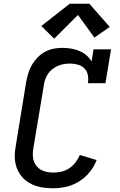

<svg xmlns="http://www.w3.org/2000/svg" viewBox="-20 -999 640 1027"><path d="M266 8Q243 8 220 5.5Q197 3 175.5 -3.5Q154 -10 135 -21.5Q116 -33 101.5 -48.5Q87 -64 77 -84Q67 -104 62.5 -126Q58 -148 59 -171Q60 -194 64 -217L120 -560Q124 -583 131 -606.5Q138 -630 150.5 -651.5Q163 -673 181 -691.5Q199 -710 221 -722Q243 -734 267 -738.5Q291 -743 314 -743Q338 -743 361 -739Q384 -735 404.5 -726.5Q425 -718 442 -703.5Q459 -689 470 -670L480 -735H574L544 -554H450Q454 -576 450 -597Q446 -618 432 -632.5Q418 -647 397.5 -653Q377 -659 355 -659Q339 -659 323 -656.5Q307 -654 291.5 -647.5Q276 -641 262 -630.5Q248 -620 238.5 -606.5Q229 -593 223 -577.5Q217 -562 215 -546L158 -204Q155 -187 155.5 -169.5Q156 -152 161 -137Q166 -122 176.5 -109.5Q187 -97 201 -89.5Q215 -82 232 -79Q249 -76 266 -76Q287 -76 309 -81Q331 -86 350.5 -99Q370 -112 384 -130.5Q398 -149 407 -170L497 -143Q484 -109 460 -79Q436 -49 404 -29Q372 -9 336.5 -0.5Q301 8 266 8ZM270 -792 201 -860 353 -979H458L567 -855L485 -798L397 -919Z"/></svg>

Font: Iosevka Slab Medium Extended
Style: Italic
Weight: 500
Width: 7
Italic angle: -9°
Monospace: yes
Designer: Belleve Invis
Foundry: Belleve Invis
Version: Version 11.1.0; ttfautohint (v1.8.3)